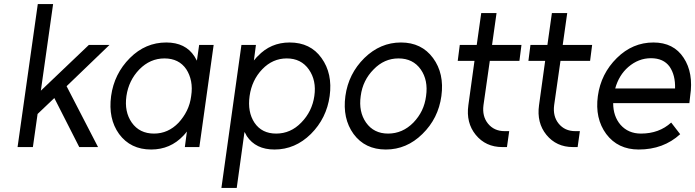

<svg xmlns="http://www.w3.org/2000/svg" viewBox="-20 -720 3403 940"><path d="M66 0H141L164 -162L246 -240L368 0H460L306 -298L516 -500H415L180 -276L240 -700H165Z M955 -500 944 -423Q941 -428 938 -433.5Q935 -439 932 -444Q888 -512 794 -512Q692 -512 616 -436Q539 -359 524 -250Q509 -139 563 -64Q619 12 720 12Q814 12 878 -56Q882 -60 886.5 -65.5Q891 -71 895 -76L885 0H956L1026 -500ZM785 -434Q856 -434 892 -381Q909 -355 915.5 -322Q922 -289 916 -250Q911 -211 895 -178.5Q879 -146 854 -119Q803 -66 734 -66Q663 -66 625 -120Q588 -173 599 -250Q610 -326 662 -380Q715 -434 785 -434Z M1233 -500 1223 -424Q1228 -429 1232.5 -435Q1237 -441 1242 -445Q1305 -512 1398 -512Q1500 -512 1554 -436Q1609 -360 1594 -250Q1579 -141 1502 -64Q1425 12 1324 12Q1232 12 1188 -54Q1186 -59 1183 -64Q1180 -69 1177 -74L1139 200H1064L1162 -500ZM1332 -66Q1403 -66 1455 -120Q1508 -174 1519 -250Q1530 -326 1492 -380Q1454 -434 1384 -434Q1315 -434 1264 -381Q1213 -328 1202 -250Q1191 -172 1226 -119Q1262 -66 1332 -66Z M1931 -434Q2002 -434 2040 -380Q2077 -327 2066 -250Q2061 -211 2045.5 -179Q2030 -147 2004 -120Q1951 -66 1880 -66Q1810 -66 1772 -120Q1735 -173 1746 -250Q1751 -289 1767 -321.5Q1783 -354 1809 -380Q1861 -434 1931 -434ZM1943 -512Q1842 -512 1764 -436Q1686 -359 1671 -250Q1656 -140 1711 -64Q1767 12 1869 12Q1971 12 2048 -64Q2126 -140 2141 -250Q2156 -360 2100 -436Q2044 -512 1943 -512Z M2336 -656 2314 -500H2231L2221 -422H2303L2273 -205Q2261 -119 2309 -60Q2358 0 2439 0H2462L2473 -78H2450Q2399 -78 2369 -115Q2340 -151 2347 -205L2378 -422H2523L2533 -500H2389L2411 -656Z M2682 -656 2660 -500H2577L2567 -422H2649L2619 -205Q2607 -119 2655 -60Q2704 0 2785 0H2808L2819 -78H2796Q2745 -78 2715 -115Q2686 -151 2693 -205L2724 -422H2869L2879 -500H2735L2757 -656Z M3355 -215 3359 -250Q3376 -363 3327 -437Q3278 -512 3179 -512Q3077 -512 3000 -436Q2922 -359 2907 -250Q2892 -140 2948 -64Q3005 12 3107 12Q3228 12 3310 -63L3266 -120Q3207 -66 3118 -66Q3056 -66 3018 -109Q3000 -130 2991 -156.5Q2982 -183 2982 -215ZM3167 -435Q3228 -435 3258 -394Q3287 -352 3285 -287H2992Q3010 -352 3056 -392Q3106 -435 3167 -435Z"/></svg>

Font: Unageo
Style: Regular-Italic
Weight: 400
Designer: Richard Sepsi
Foundry: Richard Sepsi
Version: Version 2.000